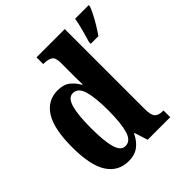

<svg xmlns="http://www.w3.org/2000/svg" viewBox="-204 -908 1066 1066"><g transform="rotate(-45 328.5 -375.0)"><path d="M202 10Q122 10 78 -56.5Q34 -123 34 -267Q34 -412 77.5 -480Q121 -548 201 -548Q246 -548 273.5 -526.5Q301 -505 318 -473H322Q321 -495 321 -524.5Q321 -554 321 -583V-644Q321 -686 301.5 -696.5Q282 -707 255 -707H247V-760H469V-130Q469 -84 484 -68.5Q499 -53 529 -53H537V0H360L335 -78H331Q312 -37 281 -13.5Q250 10 202 10ZM248 -62Q289 -62 305 -115.5Q321 -169 321 -269Q321 -369 305.5 -423Q290 -477 249 -477Q213 -477 198 -423Q183 -369 183 -268Q183 -165 198 -113.5Q213 -62 248 -62ZM513 -613Q522 -643 533.5 -685Q545 -727 550 -760H657V-750Q649 -729 635 -702Q621 -675 604.5 -648Q588 -621 573 -600H513Z"/></g></svg>

Font: Noto Serif Ethiopic ExtraCondensed ExtraBold
Style: Regular
Weight: 800
Width: 2
Designer: Monotype Design Team
Foundry: Monotype Imaging Inc.
Version: Version 2.102; ttfautohint (v1.8.4.7-5d5b)